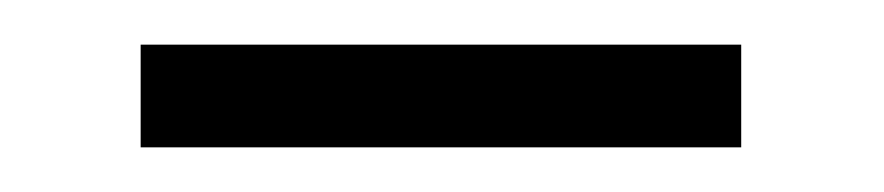

<svg xmlns="http://www.w3.org/2000/svg" viewBox="-20 -348 396 86"><path d="M312 -328V-282H43V-328Z"/></svg>

Font: Pathway Extreme 72pt Medium
Style: Regular
Weight: 500
Designer: Eduardo Rodriguez Tunni
Foundry: Eduardo Rodriguez Tunni
Version: Version 1.001;gftools[0.9.26]